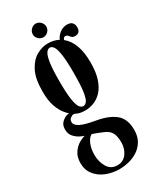

<svg xmlns="http://www.w3.org/2000/svg" viewBox="-227 -716 843 1030"><g transform="rotate(-30 194.5 -201.0)"><path d="M190.5 249Q146 249 107.8 233.5Q69.5 218 46.2 188.2Q23 158.5 23 116Q23 78 40.5 53Q58 28 80.2 15.2Q102.5 2.5 117 0.5Q111.5 -0.5 93.2 -9Q75 -17.5 58.2 -35.2Q41.5 -53 41.5 -82Q41.5 -111.5 60.8 -127.2Q80 -143 95.5 -145Q102 -146.5 104 -146Q96.5 -151.5 80.8 -170.5Q65 -189.5 52 -225.5Q39 -261.5 39 -318.5Q39 -398 63 -443.8Q87 -489.5 122.2 -508.8Q157.5 -528 191.5 -528Q229 -528 258 -512.5Q267.5 -535.5 287.8 -549.8Q308 -564 331.5 -564Q353 -564 363 -553.2Q373 -542.5 373 -524.5Q373 -488.5 339.5 -488.5Q326.5 -488.5 319.8 -495.2Q313 -502 307.8 -508.5Q302.5 -515 293.5 -515Q281 -515 277.5 -499.5Q340.5 -449 340.5 -325.5Q340.5 -263 326.2 -222Q312 -181 289 -157.8Q266 -134.5 239.8 -125Q213.5 -115.5 189.5 -115.5Q162 -115.5 145.8 -121.5Q129.5 -127.5 126 -129.5Q124.5 -130 122.5 -130Q114.5 -130 103 -122Q91.5 -114 91.5 -98.5Q91.5 -79 119 -65Q146.5 -51 210.5 -40Q283.5 -27.5 323 5Q362.5 37.5 362.5 105Q362.5 145.5 346 173.2Q329.5 201 303.5 217.8Q277.5 234.5 247.5 241.8Q217.5 249 190.5 249ZM189.5 -141Q202 -141 212 -153.8Q222 -166.5 228 -205.8Q234 -245 234 -323.5Q234 -398 228 -436.5Q222 -475 212.2 -489Q202.5 -503 190.5 -503Q178 -503 167.8 -489Q157.5 -475 151.2 -436Q145 -397 145 -321.5Q145 -244 151.5 -205.2Q158 -166.5 168 -153.8Q178 -141 189.5 -141ZM190.5 225.5Q226.5 225.5 247.8 196.8Q269 168 269 129Q269 90 257 68.5Q245 47 216.5 35.5Q200 28.5 181 21Q162 13.5 153.5 11Q134 20.5 122 49.5Q110 78.5 110 115Q110 158 130 191.8Q150 225.5 190.5 225.5ZM189.5 -568Q172.5 -568 159.8 -580.2Q147 -592.5 147 -609.5Q147 -627 159.8 -639.8Q172.5 -652.5 189.5 -652.5Q205.5 -652.5 218.2 -639.8Q231 -627 231 -609.5Q231 -592.5 218.2 -580.2Q205.5 -568 189.5 -568Z"/></g></svg>

Font: Imbue 50pt SemiBold
Style: Regular
Weight: 600
Designer: Tyler Finck
Foundry: Etcetera Type Company
Version: Version 1.102; ttfautohint (v1.8.3)